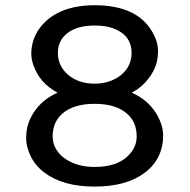

<svg xmlns="http://www.w3.org/2000/svg" viewBox="-20 -688 707 716"><path d="M104.5 -266.6Q136.2 -316.4 193.4 -341.8V-343.3Q128.4 -377.4 104.5 -445.3Q96.7 -467.8 96.7 -488.3Q96.7 -508.8 102.1 -529.3Q107.4 -549.8 118.9 -569.3Q130.4 -588.9 148.9 -606.9Q167.5 -625 193.4 -638.7Q250.5 -668.5 332.5 -668.5Q490.7 -668.5 547.9 -569.3Q569.3 -531.7 569.3 -499.8Q569.3 -467.8 561.5 -445.6Q553.7 -423.3 540.5 -404.3Q513.7 -364.7 472.7 -343.3V-341.8Q529.8 -316.4 561.5 -266.6Q588.4 -223.6 588.4 -181.6Q588.4 -139.6 571 -104.5Q553.7 -69.3 520.5 -44.4Q451.7 7.8 333 7.8Q214.4 7.8 145.5 -44.4Q112.3 -69.3 95 -104.5Q77.6 -139.6 77.6 -170.4Q77.6 -201.2 84.2 -222.9Q90.8 -244.6 104.5 -266.6ZM333 -376Q363.3 -376 388.9 -385Q414.6 -394 432.6 -409.2Q470.7 -441.9 470.7 -490.7Q470.7 -559.1 397.5 -584Q371.1 -592.8 333.5 -592.8Q263.2 -592.8 226.6 -560.5Q195.8 -533.7 195.8 -490.7Q195.8 -441.9 233.9 -409.2Q272.9 -376 333 -376ZM176.3 -179.2Q176.3 -152.8 189.7 -130.9Q203.1 -108.9 225.1 -94.7Q269.5 -65.4 332.5 -65.4Q436.5 -65.4 476.6 -130.9Q489.7 -152.8 489.7 -179.2Q489.7 -205.6 481 -226.8Q472.2 -248 453.1 -264.6Q411.6 -300.8 333 -300.8Q254.4 -300.8 212.9 -264.6Q176.3 -232.9 176.3 -179.2Z"/></svg>

Font: Inder
Style: Regular
Weight: 400
Designer: Irina Smirnova
Foundry: Irina Smirnova
Version: Version 1.001